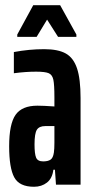

<svg xmlns="http://www.w3.org/2000/svg" viewBox="-20 -706 358 734"><path d="M15 -147Q15 -232 39.5 -267Q64 -302 123 -302Q146 -302 188 -299V-334Q188 -382 184 -401Q180 -420 166.5 -426Q153 -432 118 -432Q78 -432 33 -426V-507Q91 -518 149 -518Q202 -518 231.5 -501.5Q261 -485 274.5 -444.5Q288 -404 288 -331V0H194L190 -57H184Q180 -24 159.5 -8Q139 8 110 8Q54 8 34.5 -28Q15 -64 15 -147ZM186 -123Q188 -136 188 -161V-192V-224H153Q130 -224 121 -210Q112 -196 112 -154Q112 -118 118 -103.5Q124 -89 145 -89Q163 -89 173 -95.5Q183 -102 186 -123ZM46 -565V-574L107 -686H210L272 -574V-565H202L160 -631L120 -565Z"/></svg>

Font: Saira Ultra Condensed
Style: Bold
Weight: 700
Width: 1
Designer: Hector Gatti with collaboration of the Omnibus-Type team
Foundry: Omnibus-Type
Version: Version 1.001; ttfautohint (v1.8)